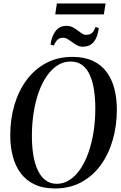

<svg xmlns="http://www.w3.org/2000/svg" viewBox="-20 -1082 704 1114"><path d="M299.5 11.5Q229.5 11.5 180 -12.2Q130.5 -36 99.5 -78Q68.5 -120 54 -176.2Q39.5 -232.5 39.5 -297.5Q39.5 -392 64 -474.2Q88.5 -556.5 135.2 -619Q182 -681.5 248.8 -716.8Q315.5 -752 400 -752Q470 -752 519.5 -728.5Q569 -705 599.5 -663Q630 -621 644 -565.8Q658 -510.5 658 -446.5Q658 -352.5 634 -269.5Q610 -186.5 563.8 -123.2Q517.5 -60 450.8 -24.2Q384 11.5 299.5 11.5ZM309.5 -15.5Q350 -15.5 384.5 -38.2Q419 -61 446.5 -101.5Q474 -142 493.2 -197Q512.5 -252 522.8 -316.5Q533 -381 533 -451Q533 -510 525.5 -559.8Q518 -609.5 501.2 -646.8Q484.5 -684 457 -704.5Q429.5 -725 389 -725Q348.5 -725 314 -703Q279.5 -681 251.8 -641.2Q224 -601.5 204.8 -547.5Q185.5 -493.5 175.2 -428.8Q165 -364 165 -292.5Q165 -234 173 -183.8Q181 -133.5 198.5 -95.8Q216 -58 243.5 -36.8Q271 -15.5 309.5 -15.5ZM459.5 -811Q442.5 -811 427.8 -818.8Q413 -826.5 399.5 -836.8Q386 -847 372.8 -855Q359.5 -863 346 -863Q326 -863 313.5 -851Q301 -839 292.5 -817.5L273 -823.5Q280 -872.5 302.8 -902.2Q325.5 -932 366.5 -932Q386 -932 401.2 -924.2Q416.5 -916.5 429.5 -906.2Q442.5 -896 454.8 -888Q467 -880 480.5 -880Q500.5 -880 512.8 -889.8Q525 -899.5 534 -925.5L553 -919.5Q546.5 -866 523.8 -838.5Q501 -811 459.5 -811ZM310 -1062H592.5L582.5 -998.5H300.5Z"/></svg>

Font: Merriweather 144pt Medium
Style: Italic
Weight: 500
Italic angle: -7.8°
Version: Version 2.101